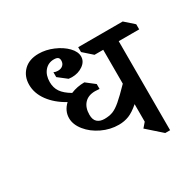

<svg xmlns="http://www.w3.org/2000/svg" viewBox="-188 -1085 1317 1300"><g transform="rotate(-30 471.0 -435.0)"><path d="M782 -684V12H744L631 -88L662 -124V-261Q617 -222 580.5 -207.5Q544 -193 501 -193Q434 -193 371 -223Q308 -253 269 -301.5Q230 -350 230 -400Q230 -457 276 -500Q198 -543 153.5 -603.5Q109 -664 109 -731Q109 -797 151.5 -839.5Q194 -882 269 -882Q325 -882 381.5 -858Q438 -834 474 -797Q510 -760 510 -722Q510 -683 473 -657Q436 -631 386 -631Q379 -631 361 -633L294 -685V-723Q308 -716 326 -716Q351 -716 365.5 -729.5Q380 -743 380 -765Q380 -782 370.5 -789.5Q361 -797 340 -797Q295 -797 267 -764Q239 -731 239 -677Q239 -633 261 -600.5Q283 -568 334 -538Q384 -559 441 -559L508 -507V-469Q482 -471 474 -471Q420 -471 390.5 -439Q361 -407 361 -351Q361 -312 381.5 -294Q402 -276 436 -276Q474 -276 501.5 -286.5Q529 -297 564.5 -327Q600 -357 662 -421V-686H594L524 -748V-786H872L942 -724V-684Z"/></g></svg>

Font: Inknut Antiqua
Style: Regular
Weight: 400
Designer: Claus Eggers Sørensen
Foundry: Claus Eggers Sørensen
Version: Version 1.003; ttfautohint (v1.8.2) -l 8 -r 50 -G 200 -x 14 